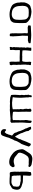

<svg xmlns="http://www.w3.org/2000/svg" viewBox="1835 -2402 776 4486"><g transform="rotate(90 2223.0 -159.0)"><path d="M310.1 -44.9Q336.4 -44.9 361.3 -52.2Q401.9 -64.5 420.4 -92.8Q435.1 -115.2 439.5 -147.5Q443.8 -189.5 443.8 -236.3Q443.8 -288.6 435.5 -350.1Q428.2 -407.2 358.9 -438.5Q348.6 -442.4 274.4 -442.9Q217.3 -442.9 206.1 -440.4Q157.7 -430.7 136.7 -395Q115.7 -359.4 115.7 -295.9Q115.7 -270 122.1 -204.1Q137.7 -64.5 265.1 -49.3Q292 -44.9 310.1 -44.9ZM316.9 6.3Q214.8 6.3 122.1 -43.9Q78.1 -67.4 57.6 -127.9Q50.3 -148.4 43.9 -169.4Q40.5 -185.5 40.5 -199.2L41 -213.9Q41 -219.2 40.5 -221.7Q34.2 -242.7 34.2 -272.5Q34.2 -293 37.1 -316.9Q34.7 -318.8 34.7 -324.7Q34.7 -345.2 51.3 -388.2Q79.1 -454.6 119.1 -478Q194.3 -506.3 253.4 -506.3Q298.8 -506.3 391.1 -482.9Q426.3 -474.1 469.7 -436Q517.1 -396 517.1 -364.3L518.6 -310.5Q518.6 -287.1 519 -270V-225.6Q518.1 -107.9 503.4 -76.2Q483.9 -34.2 454.1 -18.1Q427.7 -3.4 367.7 3.4Q341.8 6.3 316.9 6.3Z M780.8 0Q776.9 0 772 -3.4Q763.7 -9.3 763.7 -19.5L763.2 -20Q763.2 -41 758.8 -56.2Q757.3 -58.1 757.3 -60.5V-62Q758.8 -70.8 758.8 -79.1Q758.8 -83.5 758.5 -87.6Q758.3 -91.8 758.3 -96.2Q758.3 -108.4 757.3 -120.1Q756.8 -120.6 756.8 -127.9Q756.8 -142.1 758.3 -181.6Q759.3 -184.1 759.3 -194.3Q759.3 -210.4 758.8 -283.7Q754.4 -335.4 754.4 -349.6Q754.4 -355.5 754.9 -357.9Q755.4 -360.4 755.9 -368.4Q756.3 -376.5 756.8 -385.3Q757.3 -390.6 757.8 -395.3Q758.3 -399.9 758.5 -402.1Q758.8 -404.3 758.8 -406.2Q758.8 -417 747.1 -419.4Q733.4 -421.4 719.7 -421.9Q709 -421.9 701.7 -420.9Q690.4 -419.9 679.2 -419.9Q655.8 -419.9 645.5 -418.9Q637.7 -417.5 631.3 -417.5Q621.6 -417.5 613.8 -419.9Q609.9 -424.3 584 -425.3Q578.6 -425.8 576.7 -428.7Q573.7 -441.4 573.7 -455.1Q573.7 -470.2 577.6 -485.8Q582 -489.7 589.8 -489.7H598.6Q603 -490.2 619.1 -491.7L759.8 -499Q779.8 -500.5 799.8 -500.5Q831.1 -500.5 862.8 -497.6Q886.7 -495.1 917.5 -492.7Q945.3 -490.2 967.3 -488.3Q981.9 -487.3 991.7 -477.5V-476.1Q991.7 -473.6 989.7 -471.2Q988.3 -453.1 988.3 -451.2Q988.3 -449.2 989.7 -447.3Q987.3 -443.4 982.4 -440.9Q974.1 -436 966.8 -434.1Q956.5 -431.2 945.8 -428.7Q938 -422.4 928.2 -422.4H927.2Q909.7 -423.3 887.2 -423.3L871.6 -423.8Q853.5 -423.8 840.3 -425.3H835.4Q817.9 -425.3 812.5 -406.2V-405.8Q812.5 -403.3 814.9 -397.5Q817.4 -391.6 817.4 -390.1V-389.2Q815.9 -383.3 814.7 -342.8Q813.5 -302.2 813.5 -292Q813.5 -276.9 816.9 -258.3Q818.8 -246.6 819.8 -234.9Q820.8 -219.2 822.3 -197.8Q826.7 -141.6 826.7 -122.1Q826.7 -114.7 826.2 -112.8Q829.6 -100.1 829.6 -87.4Q829.6 -80.1 828.1 -72.8V-70.3Q828.1 -66.4 829.1 -63L829.6 -57.6Q829.6 -51.3 827.1 -45.4Q825.2 -38.1 825.2 -25.4Q825.2 -20.5 825.7 -14.6L824.7 -3.4L815.9 0.5Q784.2 0 780.8 0Z M1435.1 6.3Q1427.2 6.3 1426.8 1Q1426.8 -10.7 1422.9 -21.5Q1420.4 -28.3 1420.4 -34.7V-73.2Q1420.4 -89.8 1423.3 -139.6Q1420.9 -178.7 1418.9 -198.2V-205.1Q1419.4 -207.5 1421.4 -210Q1423.3 -212.4 1423.3 -214.4L1422.9 -219.2Q1422.4 -228.5 1411.6 -228.8Q1400.9 -229 1390.6 -230.7Q1380.4 -232.4 1369.1 -232.4Q1361.8 -232.4 1355 -231.7Q1348.1 -231 1339.4 -231Q1330.1 -231.4 1304.2 -231.4Q1231 -231.4 1190.4 -234.9Q1167.5 -236.8 1163.6 -236.8Q1158.7 -236.8 1154.8 -234.9Q1149.9 -229 1149.9 -222.2L1151.4 -128.4Q1151.4 -119.6 1148.4 -104Q1144 -83 1144 -68.4Q1144 -55.7 1147.5 -43.5Q1148.4 -41.5 1148.4 -39.1Q1146 -16.1 1146 -12Q1146 -7.8 1144 -5.4Q1143.1 -2.4 1135.3 -1L1109.4 -2.9Q1102.5 2.4 1093.8 2.4Q1086.9 2.4 1080.1 -1Q1075.2 -3.9 1075.2 -8.3Q1078.6 -16.6 1078.6 -24.9L1078.1 -31.7Q1078.1 -44.4 1085.4 -58.1Q1086.9 -60.5 1086.9 -64.9Q1086.9 -68.8 1084.5 -72.3Q1078.1 -83 1078.1 -94.7Q1078.1 -116.2 1083.5 -130.4Q1085.4 -133.8 1085.4 -137.2Q1085.4 -141.6 1084.2 -144.3Q1083 -147 1083 -152.3Q1083 -159.7 1084.5 -184.1Q1084.5 -190.4 1083.5 -193.4Q1082.5 -194.3 1082.5 -195.3Q1082.5 -196.8 1083.5 -197.8Q1087.9 -205.1 1087.9 -212.9Q1087.9 -217.3 1085.9 -222.2Q1085.9 -225.6 1086.9 -226.1Q1089.8 -228.5 1090.3 -231Q1090.3 -233.9 1089.8 -235.8Q1089.4 -237.8 1089.4 -240.7L1089.8 -244.1Q1089.8 -249.5 1085.9 -253.9L1085.4 -256.8Q1085.4 -258.3 1085.9 -260Q1086.4 -261.7 1086.9 -264.2L1085.4 -283.2L1088.4 -283.7Q1088.4 -300.8 1088.9 -309.3Q1089.4 -317.9 1089.4 -326.7Q1089.4 -330.6 1088.4 -334.5Q1087.4 -338.4 1087.4 -341.8Q1087.4 -351.1 1094.2 -359.9Q1095.7 -361.8 1095.7 -364.7Q1095.7 -368.2 1095.2 -370.1Q1093.3 -375.5 1093.3 -380.4Q1088.9 -386.2 1088.9 -392.1L1089.4 -405.8Q1089.4 -410.2 1088.1 -413.8Q1086.9 -417.5 1086.9 -419.9Q1086.9 -423.3 1087.9 -426.8Q1091.3 -437 1093.3 -447.3Q1094.7 -480.5 1095.2 -501L1144.5 -502.4Q1148.9 -502 1153.1 -501.5Q1157.2 -501 1160.6 -501Q1168 -495.6 1168 -489.3Q1168 -486.8 1167 -484.4Q1163.1 -476.6 1163.1 -468.3Q1163.1 -463.4 1164.1 -458.5Q1164.1 -441.9 1159.7 -425.3Q1156.7 -389.6 1154.8 -357.4Q1154.8 -347.7 1156.7 -298.3Q1175.8 -291.5 1195.3 -291.5L1202.1 -292Q1232.9 -292 1258.8 -289.6Q1264.2 -288.6 1269.5 -288.6Q1278.8 -288.6 1289.1 -291.5Q1297.4 -291.5 1341.6 -290.5Q1385.7 -289.6 1402.8 -289.6Q1413.6 -289.6 1422.4 -331.5Q1421.4 -336.9 1421.4 -341.8Q1421.4 -350.6 1424.3 -359.4Q1426.3 -363.8 1426.3 -368.2L1424.8 -389.2L1425.8 -410.6Q1425.8 -420.9 1423.3 -431.6Q1422.9 -435.1 1422.9 -477.5Q1422.9 -482.9 1429.2 -492.7Q1431.2 -495.6 1432.1 -498Q1436 -500 1442.4 -500Q1445.8 -499.5 1454.1 -495.6Q1486.8 -494.1 1490.2 -493.2Q1501.5 -489.3 1501.5 -484.4Q1501.5 -457.5 1495.6 -445.8Q1495.6 -443.4 1494.6 -439.5Q1493.7 -435.5 1493.2 -429.2Q1493.2 -427.2 1492.4 -425Q1491.7 -422.9 1491.7 -421.4Q1491.7 -418 1494.1 -413.8Q1496.6 -409.7 1496.6 -406.2Q1496.6 -404.3 1493.7 -397.9Q1488.8 -387.7 1488.8 -342.3Q1488.8 -293 1490.7 -282.7Q1492.2 -278.3 1492.2 -273.4Q1492.2 -269.5 1491.2 -265.1Q1491.2 -262.2 1492.7 -260.7Q1496.1 -249 1496.1 -236.8Q1496.1 -227.5 1490.7 -217.8Q1490.2 -216.3 1490.2 -213.9Q1490.2 -212.4 1490.7 -211.9Q1494.6 -205.6 1494.6 -199.2Q1494.6 -195.8 1493.7 -192.4Q1493.7 -188.5 1497.1 -151.4Q1492.7 -145.5 1492.7 -138.7Q1492.7 -136.2 1496.1 -123.5Q1496.1 -121.1 1495.6 -119.6Q1492.2 -111.3 1492.2 -103Q1492.2 -98.6 1492.9 -94.5Q1493.7 -90.3 1493.7 -85.9Q1494.1 -63 1496.1 -58.1Q1496.6 -49.8 1500.5 -45.7Q1504.4 -41.5 1504.4 -36.6Q1504.4 -20.5 1490.2 1L1482.4 0.5Q1461.4 0.5 1438.5 5.9Z M1876.5 -44.9Q1902.8 -44.9 1927.7 -52.2Q1968.3 -64.5 1986.8 -92.8Q2001.5 -115.2 2005.9 -147.5Q2010.3 -189.5 2010.3 -236.3Q2010.3 -288.6 2002 -350.1Q1994.6 -407.2 1925.3 -438.5Q1915 -442.4 1840.8 -442.9Q1783.7 -442.9 1772.5 -440.4Q1724.1 -430.7 1703.1 -395Q1682.1 -359.4 1682.1 -295.9Q1682.1 -270 1688.5 -204.1Q1704.1 -64.5 1831.5 -49.3Q1858.4 -44.9 1876.5 -44.9ZM1883.3 6.3Q1781.2 6.3 1688.5 -43.9Q1644.5 -67.4 1624 -127.9Q1616.7 -148.4 1610.4 -169.4Q1606.9 -185.5 1606.9 -199.2L1607.4 -213.9Q1607.4 -219.2 1606.9 -221.7Q1600.6 -242.7 1600.6 -272.5Q1600.6 -293 1603.5 -316.9Q1601.1 -318.8 1601.1 -324.7Q1601.1 -345.2 1617.7 -388.2Q1645.5 -454.6 1685.5 -478Q1760.7 -506.3 1819.8 -506.3Q1865.2 -506.3 1957.5 -482.9Q1992.7 -474.1 2036.1 -436Q2083.5 -396 2083.5 -364.3L2085 -310.5Q2085 -287.1 2085.4 -270V-225.6Q2084.5 -107.9 2069.8 -76.2Q2050.3 -34.2 2020.5 -18.1Q1994.1 -3.4 1934.1 3.4Q1908.2 6.3 1883.3 6.3Z M2551.8 -0.5H2546.9Q2527.8 -3.4 2508.8 -3.4Q2497.6 -3.4 2486.8 -2.4Q2478 -2 2465.3 -2Q2438.5 -2 2433.6 -2.4Q2416 -4.9 2398.9 -4.9Q2383.3 -4.9 2367.2 -2.9Q2358.4 -2.4 2349.1 -2.4Q2327.6 -2.4 2266.6 -9.8Q2252 -9.8 2242.7 -16.1Q2238.8 -18.1 2203.6 -28.8Q2194.8 -34.2 2194.8 -103Q2194.8 -114.7 2195.6 -139.9Q2196.3 -165 2198.5 -195.8Q2200.7 -226.6 2202.1 -234.9L2202.6 -240.7Q2202.6 -254.9 2198.7 -264.2Q2197.3 -271 2197.3 -278.3V-285.2Q2198.7 -294.4 2199.2 -302.7L2202.6 -333Q2202.6 -339.8 2200.7 -346.2Q2198.7 -352.5 2198.2 -358.9L2197.3 -367.2Q2196.3 -370.1 2196.3 -374L2196.8 -377.9Q2198.2 -390.1 2198.2 -399.9Q2198.2 -414.6 2194.3 -429.2Q2192.9 -430.7 2192.9 -439.5Q2192.9 -440.9 2193.4 -444.3Q2193.8 -447.8 2200.2 -452.6Q2204.1 -456.1 2204.1 -470.2L2203.6 -483.4Q2203.6 -498 2215.8 -511.2Q2225.1 -512.2 2236.8 -512.2Q2252 -511.7 2252 -498.5L2249 -456.1Q2249 -450.2 2252 -445.3Q2256.8 -436.5 2256.8 -427.2Q2254.9 -407.7 2254.9 -385.7Q2254.9 -375.5 2257.8 -365.2Q2259.8 -358.4 2259.8 -350.6L2259.3 -334.5Q2259.3 -329.1 2260.3 -324.2Q2264.2 -308.6 2264.2 -257.3Q2264.2 -227.5 2262.2 -189.9Q2258.3 -95.7 2252 -83Q2250 -79.1 2250 -75.7Q2250 -70.3 2255.9 -67.9Q2260.7 -66.4 2263.7 -66.4Q2279.3 -64.5 2300.3 -61.5Q2354 -52.7 2382.3 -52.7Q2396 -52.7 2408.2 -54.2H2422.9Q2462.4 -54.2 2502 -62.5Q2522.9 -64 2533.7 -69.8Q2533.7 -70.3 2534.4 -71.5Q2535.2 -72.8 2535.2 -73.7Q2532.2 -84.5 2532.2 -99.1Q2532.2 -114.3 2533.7 -133.3V-146Q2533.7 -158.7 2532.2 -172.4Q2530.8 -186 2530.8 -192.9Q2530.8 -200.7 2533.7 -209Q2534.7 -212.9 2534.7 -216.3Q2534.7 -221.7 2531.7 -228Q2526.4 -240.7 2526.4 -253.4Q2526.4 -262.7 2529.3 -272Q2533.7 -287.1 2533.7 -301.3Q2533.7 -320.8 2524.9 -341.3Q2520.5 -376.5 2520.5 -390.6Q2520.5 -400.9 2524.4 -410.6Q2527.8 -418.5 2527.8 -425.8Q2527.8 -430.7 2522.9 -453.6L2518.6 -479L2520 -484.4Q2527.8 -485.4 2535.4 -492.9Q2543 -500.5 2544.9 -505.9L2548.3 -506.3Q2563.5 -506.3 2576.2 -501Q2577.1 -501 2578.1 -500.5Q2588.4 -496.6 2589.4 -486.3Q2591.8 -472.7 2591.8 -455.1Q2589.4 -405.8 2589.4 -395.5V-376Q2590.8 -347.7 2590.8 -330.6L2590.3 -319.3L2590.8 -286.1Q2593.8 -218.3 2593.8 -199.7L2593.3 -187.5Q2593.3 -160.2 2591.3 -139.6L2589.8 -109.4Q2589.8 -97.2 2592.3 -84.5Q2594.7 -71.8 2612.8 -71.8Q2616.7 -70.8 2637.2 -68.8Q2682.1 -63 2706.1 -63Q2728 -63 2752.9 -64.9Q2787.1 -67.9 2787.1 -79.1Q2785.2 -95.7 2785.2 -117.2Q2785.2 -129.4 2786.6 -137.2Q2787.1 -142.6 2787.1 -151.9Q2786.1 -164.6 2786.1 -212.9Q2786.1 -223.1 2787.1 -223.6Q2791 -229 2791 -234.4Q2791 -241.2 2790.5 -245.6Q2787.6 -264.6 2787.6 -287.6L2788.1 -294.9Q2788.1 -312.5 2789.1 -334.5Q2789.1 -341.3 2787.1 -343.8Q2783.7 -347.2 2783.7 -367.2Q2783.7 -378.9 2785.2 -394.5Q2790 -435.5 2794.9 -439.5L2799.8 -498Q2800.3 -505.9 2807.1 -509.3Q2810.5 -510.7 2814.9 -510.7Q2823.7 -510.7 2827.9 -505.6Q2832 -500.5 2840.8 -499.5Q2844.7 -499 2848.1 -498Q2853 -481.4 2853 -463.4Q2853 -455.6 2852.1 -447.8Q2851.1 -438 2850.1 -404.3L2850.6 -402.3L2844.2 -323.7Q2842.8 -308.1 2842.8 -270Q2842.8 -205.6 2845.2 -124.5Q2846.2 -65.4 2847.7 -51.3Q2848.6 -45.4 2848.6 -43.5Q2848.6 -41.5 2848.9 -40Q2849.1 -38.6 2849.1 -37.1Q2849.1 -32.7 2840.3 -27.8Q2833.5 -24.4 2818.4 -13.2Q2784.7 -13.2 2766.6 -16.6Q2759.3 -17.6 2751.5 -17.6Q2740.7 -17.6 2714.8 -13.7Q2679.7 -8.8 2643.6 -7.8Q2627 -7.3 2609.9 -5.4Q2592.8 -3.4 2566.4 -2Q2554.7 -1 2551.8 -0.5Z M3084 209 3083 208.5Q3078.6 209 3073.7 209Q3060.5 209 3046.4 203.4Q3032.2 197.8 3016.1 179.7L3004.9 168Q3001 163.6 2998.5 148.4Q2996.6 137.7 2996.6 126Q2996.6 102.1 3004.9 90.8Q3008.3 85.9 3014.2 85.9Q3025.4 85.9 3044.4 104Q3058.1 117.7 3066.4 117.7Q3073.2 117.7 3080.1 107.9Q3088.9 95.7 3095.7 88.6Q3102.5 81.5 3106.4 74.2Q3107.4 68.4 3109.4 62V53.7L3111.3 55.2Q3115.2 42.5 3125.5 24.9L3125 22L3125.5 17.1L3125 16.6Q3125 15.1 3128.9 8.5Q3132.8 2 3132.8 -0.5Q3132.8 -1.5 3132.3 -2Q3131.8 -2.4 3131.3 -4.4Q3131.3 -10.7 3144.5 -41Q3146.5 -45.9 3146.5 -46.9Q3146.5 -47.9 3146 -47.9V-49.8Q3147 -50.3 3147 -51.3Q3147 -56.2 3126 -71.8Q3112.3 -82.5 3101.3 -93.8Q3090.3 -105 3090.3 -106.9Q3084.5 -111.8 3082 -122.1Q3074.2 -160.6 3065.9 -170.9Q3061 -177.7 3057.6 -186.5Q3055.7 -191.9 3053.2 -196.3Q3039.1 -239.3 3036.1 -254.4Q3033.7 -265.1 3009.8 -316.9Q2985.8 -368.7 2980 -374.5Q2978 -380.9 2978 -382.3Q2978.5 -383.8 2978.5 -385.7Q2978.5 -389.6 2976.1 -395.5Q2971.7 -409.2 2964.8 -418.5Q2960 -424.8 2958.5 -431.6Q2958 -434.1 2957 -436.8Q2956.1 -439.5 2955.1 -442.4Q2953.1 -450.2 2949.2 -457.5Q2942.4 -470.7 2942.4 -487.3Q2942.4 -492.2 2943.4 -497.6Q2960.9 -495.6 2965.8 -495.6Q2972.7 -496.1 2998 -499.5Q3001 -482.9 3010.7 -477.5Q3016.1 -472.7 3018.6 -463.4Q3022.5 -449.2 3033.2 -447.3Q3039.1 -435.1 3040.5 -431.2L3042.5 -413.6Q3043 -394 3052.2 -371.6Q3077.6 -307.1 3079.1 -304.7Q3087.9 -296.4 3089.4 -277.8Q3089.4 -275.9 3089.8 -275.4Q3090.3 -264.6 3094.2 -259.3Q3104 -245.1 3109.4 -229.5Q3114.3 -216.8 3121.1 -205.1Q3125 -199.2 3131.3 -186.5Q3157.7 -135.3 3171.9 -122.1Q3177.2 -127.4 3179.2 -129.9Q3217.8 -205.1 3227.1 -216.3Q3231 -221.2 3231 -231Q3231.4 -250 3242.7 -264.2Q3248.5 -272.5 3257.3 -297.9Q3263.7 -317.9 3276.9 -349.6Q3289.1 -376.5 3293.5 -390.1Q3305.7 -422.9 3323.7 -457L3339.4 -489.3Q3343.3 -492.2 3347.7 -492.7Q3353.5 -492.7 3358.6 -488.3Q3363.8 -483.9 3369.6 -483.9H3371.1Q3375.5 -483.9 3379.4 -479.7Q3383.3 -475.6 3386 -471.9Q3388.7 -468.3 3389.6 -467.3Q3393.6 -465.3 3397.5 -455.1Q3399.4 -452.1 3401.6 -450.2Q3403.8 -448.2 3405.3 -446.3Q3403.3 -436 3376.7 -359.9Q3350.1 -283.7 3344.2 -273.9Q3335 -259.3 3323.7 -243.7L3316.9 -233.4Q3315.4 -232.9 3305.7 -212.9Q3292.5 -186.5 3284.7 -174.8Q3281.7 -169.9 3280 -164.3Q3278.3 -158.7 3275.9 -154.3Q3267.6 -140.1 3267.6 -130.1Q3267.6 -120.1 3263.2 -114.7Q3260.7 -111.3 3257.8 -102.5Q3254.4 -95.2 3250 -89.8Q3245.6 -84.5 3242.2 -78.6L3228.5 -45.9Q3223.1 -32.2 3218 -20.3Q3212.9 -8.3 3210.4 -2.4L3202.6 10.7Q3198.2 16.6 3195.3 32.2Q3185.5 77.6 3174.3 102.1Q3169.4 122.6 3161.1 140.1L3154.3 156.7Q3140.6 199.7 3105.5 206.5Q3099.1 207.5 3084.5 208.5H3084Z M3768.1 13.7H3759.3Q3678.2 9.8 3614.3 -34.2Q3598.6 -44.9 3583 -56.6Q3491.7 -121.1 3474.1 -224.6Q3473.6 -227.1 3473.6 -228.8Q3473.6 -230.5 3473.1 -231.9Q3465.8 -263.2 3465.8 -284.7Q3465.8 -295.9 3470.2 -312.5Q3475.6 -332 3526.4 -406.7Q3542.5 -430.2 3557.1 -454.1Q3602.5 -525.9 3691.4 -527.3Q3721.7 -527.3 3821.8 -508.8Q3856.4 -499.5 3877.4 -472.2Q3881.8 -465.8 3881.8 -459Q3881.8 -452.1 3877 -444.8Q3870.6 -435.1 3856.4 -435.1Q3851.1 -435.1 3845.7 -437.5Q3830.1 -443.4 3814 -443.4Q3807.1 -443.4 3800.3 -442.4Q3793.5 -441.4 3784.7 -441.4Q3770.5 -441.4 3750.7 -442.6Q3731 -443.8 3714.4 -443.8Q3697.3 -443.8 3688 -442.9Q3647.5 -435.1 3624 -404.3Q3567.9 -334 3547.9 -248Q3546.9 -241.2 3546.9 -234.4Q3546.9 -215.8 3555.7 -199.2Q3562.5 -188.5 3574.7 -182.1Q3582.5 -178.2 3617.2 -147.5Q3644.5 -123.5 3650.9 -119.6Q3696.8 -91.3 3747.6 -91.3Q3775.4 -91.3 3804.7 -100.1Q3844.2 -112.8 3856.4 -112.8Q3861.3 -112.8 3867.2 -110.6Q3873 -108.4 3880.4 -96.4Q3887.7 -84.5 3887.7 -73.2Q3887.7 -64 3879.6 -50Q3871.6 -36.1 3858.9 -23.9Q3849.6 -15.1 3849.6 -12.2Q3845.7 -6.8 3842.3 -3.9Q3807.6 13.7 3768.1 13.7Z M4228.5 5.9Q4145 5.9 4085.9 -0.5Q4038.1 1.5 4029.3 1.5Q4006.3 1.5 3997.6 -26.4H3997.1Q3998 -28.8 3998 -33.2Q3998 -39.6 3996.1 -51.8Q3993.7 -65.9 3991.7 -95.7Q3991.2 -97.2 3991.2 -98.9Q3991.2 -100.6 3990.7 -103.5L3990.2 -122.1Q3990.2 -142.6 3993.2 -163.1Q3992.7 -175.3 3991.2 -187L3990.7 -198.2Q3990.7 -211.4 3995.1 -222.2Q3995.1 -223.6 3994.6 -224.6Q3990.2 -236.3 3990.2 -313.5Q3990.2 -428.7 3995.1 -441.4Q3996.6 -445.3 3997.1 -450.2Q3997.6 -453.1 3998.3 -455.8Q3999 -458.5 3999 -461.9L3998.5 -466.3Q3998.5 -475.1 4000 -481.9Q4003.4 -502 4055.2 -502Q4069.8 -502 4077.6 -500Q4087.4 -471.2 4087.4 -460L4081.5 -362.3Q4081.5 -335 4080.1 -329.8Q4078.6 -324.7 4078.1 -319.8Q4078.1 -310.5 4088.9 -309.6Q4170.4 -306.2 4185.1 -306.2Q4245.1 -306.2 4267.1 -294.4Q4273.9 -291 4281.7 -289.6Q4313.5 -281.7 4342.8 -270Q4384.8 -252.4 4403.8 -217.3Q4410.6 -202.1 4410.6 -192.4Q4410.6 -189 4411.6 -185.5Q4413.1 -177.2 4413.1 -166.5Q4413.1 -150.9 4408.2 -122.1Q4400.4 -71.3 4373 -48.3Q4364.3 -40.5 4345.2 -31.2Q4338.4 -27.8 4329.1 -22.5Q4305.7 -1 4271 3.9Q4259.3 5.9 4228.5 5.9ZM4224.6 -37.6Q4244.1 -37.6 4257.8 -40Q4308.1 -57.6 4332 -83.5Q4335.4 -93.8 4336.4 -112.8Q4336.9 -124 4337.9 -127.4Q4338.9 -130.9 4338.9 -133.8V-139.6Q4338.9 -143.6 4340.3 -148.4Q4342.8 -150.9 4342.8 -159.7Q4342.8 -179.7 4339.4 -193.8Q4338.4 -195.8 4338.4 -199.7Q4337.4 -208 4335.2 -209.7Q4333 -211.4 4328.1 -216.3Q4301.3 -242.7 4259.3 -243.7Q4235.4 -244.6 4212.9 -253.9Q4207.5 -256.3 4202.6 -256.3Q4198.7 -256.3 4195.1 -255.1Q4191.4 -253.9 4183.1 -253.9Q4168 -253.9 4150.9 -254.6Q4133.8 -255.4 4117.2 -255.4Q4078.6 -255.4 4078.6 -248.5Q4078.6 -233.9 4078.1 -224.6Q4078.1 -212.4 4081.1 -201.2L4082 -196.8L4079.1 -174.3Q4079.1 -163.1 4083 -151.9Q4084.5 -146.5 4084.5 -139.2Q4082 -129.4 4082 -118.7L4083 -109.4Q4084 -101.1 4084 -93.8Q4084 -75.2 4092.8 -61Q4096.2 -54.7 4099.6 -45.9L4137.2 -43Q4194.8 -37.6 4224.6 -37.6Z"/></g></svg>

Font: Kurland
Style: Regular
Weight: 400
Designer: GGBot
Version: 0.22